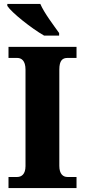

<svg xmlns="http://www.w3.org/2000/svg" viewBox="-20 -951 429 971"><path d="M203 -771H279V-784C252 -822 203 -886 184 -931H17V-921C40 -886 140 -807 203 -771ZM23 0H367V-56H321C299 -56 280 -71 280 -112V-599C280 -645 296 -658 321 -658H367V-714H23V-658H67C88 -658 109 -645 109 -599V-111C109 -69 88 -56 67 -56H23Z"/></svg>

Font: Noto Serif Tamil SemiCondensed ExtraBold
Style: Regular
Weight: 800
Width: 4
Designer: Indian Type Foundry, Tom Grace, and the Monotype Design Team
Foundry: Monotype Imaging Inc.
Version: Version 2.004